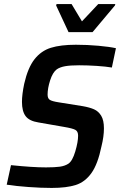

<svg xmlns="http://www.w3.org/2000/svg" viewBox="-20 -916 590 944"><path d="M13 -8 34 -104Q140 -93 206 -93Q250 -93 274.5 -96.5Q299 -100 316 -111Q336 -124 350 -171Q364 -218 364 -249Q364 -270 350.5 -277.5Q337 -285 295 -292L169 -314Q124 -321 106 -345Q88 -369 88 -415Q88 -451 99 -504Q117 -583 149.5 -624.5Q182 -666 230 -681Q278 -696 353 -696Q409 -696 464 -691Q519 -686 550 -679L530 -584Q501 -589 455.5 -592Q410 -595 369 -595Q326 -595 300.5 -590.5Q275 -586 259 -575Q239 -560 226.5 -521Q214 -482 214 -451Q214 -432 225 -425Q236 -418 268 -413L387 -394Q421 -388 442.5 -378.5Q464 -369 477.5 -347Q491 -325 491 -285Q491 -245 479 -197Q461 -109 429.5 -65Q398 -21 352.5 -6.5Q307 8 234 8Q182 8 120 3.5Q58 -1 13 -8ZM317 -758 256 -889 258 -896H332L383 -811L463 -896H547L545 -889L435 -758Z"/></svg>

Font: Saira Semi Condensed Medium
Style: Italic
Weight: 500
Width: 4
Italic angle: -12°
Designer: Hector Gatti with collaboration of the Omnibus-Type team
Foundry: Omnibus-Type
Version: Version 1.001; ttfautohint (v1.8)